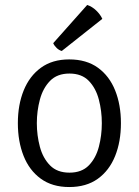

<svg xmlns="http://www.w3.org/2000/svg" viewBox="-20 -742 559 774"><path d="M467.5 -245.5Q467.5 -171 444 -112.8Q420.5 -54.5 374.2 -21.2Q328 12 259 12Q190.5 12 144.2 -21.8Q98 -55.5 75 -113.8Q52 -172 52 -245.5Q52 -319.5 75.5 -377.5Q99 -435.5 145 -469Q191 -502.5 259 -502.5Q328.5 -502.5 374.8 -469Q421 -435.5 444.2 -377.5Q467.5 -319.5 467.5 -245.5ZM128.5 -245.5Q128.5 -196 140.8 -150.2Q153 -104.5 181.8 -75.2Q210.5 -46 260 -46Q309.5 -46 338 -75.2Q366.5 -104.5 378.5 -150.2Q390.5 -196 390.5 -245.5Q390.5 -294.5 378.5 -340.5Q366.5 -386.5 338 -416Q309.5 -445.5 260 -445.5Q210.5 -445.5 181.8 -416Q153 -386.5 140.8 -340.5Q128.5 -294.5 128.5 -245.5ZM331.5 -722Q351.5 -715.5 368 -699.5Q384.5 -683.5 392.5 -666L229 -536.5Q218 -539.5 208.5 -548.5Q199 -557.5 194.5 -568Z"/></svg>

Font: Signika Light Light
Style: Regular
Weight: 300
Version: Version 2.001